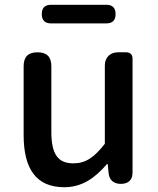

<svg xmlns="http://www.w3.org/2000/svg" viewBox="-20 -770 660 804"><path d="M535 -275V-525C535 -541 525 -551 509 -551H477H474C441 -551 419 -529 419 -496V-168C374 -110 338 -86 287 -86C223 -86 195 -124 195 -218V-493C195 -532 176 -551 137 -551C98 -551 79 -532 79 -493V-204C79 -64 131 14 249 14C324 14 378 -25 428 -83H431L435 -44C438 -15 457 0 486 0C517 0 535 -16 535 -47ZM309 -750H194C168 -750 155 -737 155 -711C155 -685 168 -672 194 -672H309H425C451 -672 464 -685 464 -711C464 -737 451 -750 425 -750Z"/></svg>

Font: GenSenRounded2 TW M
Style: Regular
Weight: 500
Version: Version 2.100;PS 2.1;hotconv 16.6.51;makeotf.lib2.5.65220 DE